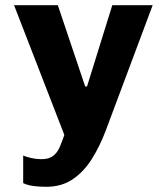

<svg xmlns="http://www.w3.org/2000/svg" viewBox="-20 -531 640 737"><path d="M158 186Q130 186 108 183Q86 180 69 172V66Q80 71 99.5 75.5Q119 80 139 80Q168 80 184 67.5Q200 55 209 34Q218 13 227 -13L34 -511H202L307 -199H314L411 -511H566L386 -30Q363 31 332 80Q301 129 258.5 157.5Q216 186 158 186Z"/></svg>

Font: Chivo Mono
Style: Bold
Weight: 700
Monospace: yes
Designer: Hector Gatti
Foundry: Omnibus-Type
Version: Version 1.008; ttfautohint (v1.8.4.7-5d5b)